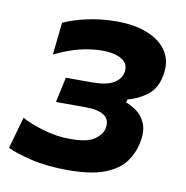

<svg xmlns="http://www.w3.org/2000/svg" viewBox="-74 -572 625 645"><g transform="rotate(10 239.0 -250.0)"><path d="M197 10.5Q125 10.5 71 -2.8Q17 -16 -9 -29L21.5 -137Q49 -121.5 94.5 -107.8Q140 -94 189 -94Q246.5 -94 270.5 -111Q294.5 -128 299 -148.5Q312 -208 218.5 -208H119.5L138 -294H229.5Q275 -294 299.2 -307.5Q323.5 -321 329 -345Q335 -374 311 -389.5Q287 -405 242.5 -405Q208 -405 168.8 -395.8Q129.5 -386.5 81.5 -363.5L93.5 -473.5Q126.5 -489 174 -499.5Q221.5 -510 274.5 -510Q336.5 -510 381.5 -491.5Q426.5 -473 447.5 -438.5Q468.5 -404 458.5 -356Q450 -312.5 420.8 -290Q391.5 -267.5 354.5 -258L352 -247.5Q369.5 -241.5 389 -227.5Q408.5 -213.5 419.2 -187.5Q430 -161.5 421 -119.5Q414 -85.5 392.2 -55.8Q370.5 -26 324.2 -7.8Q278 10.5 197 10.5Z"/></g></svg>

Font: Commissioner SemiBold
Style: Italic
Weight: 600
Italic angle: -12°
Designer: Kostas Bartsokas
Foundry: Kostas Bartsokas
Version: Version 1.000; ttfautohint (v1.8.3)